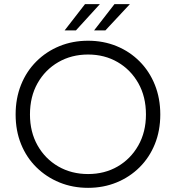

<svg xmlns="http://www.w3.org/2000/svg" viewBox="-20 -894 847 924"><path d="M403.8 10Q477.8 10 541.2 -16Q604.6 -42 651.8 -89Q699.1 -136 725.2 -200.5Q751.4 -265 751.4 -343Q751.4 -421 725.2 -486Q699.1 -551 651.8 -598.5Q604.6 -646 541.2 -672Q477.8 -698 403.8 -698Q329.7 -698 266.2 -672Q202.7 -646 155.1 -598.5Q107.4 -551 81.3 -486Q55.2 -421 55.2 -343Q55.2 -265 81.3 -200.5Q107.4 -136 155.1 -89Q202.7 -42 266.2 -16Q329.7 10 403.8 10ZM403.8 -56.4Q324.2 -56.4 260.8 -92.8Q197.5 -129.3 160.8 -194.1Q124.2 -258.9 124.2 -343Q124.2 -428.9 160.8 -493.7Q197.5 -558.5 260.8 -595Q324.2 -631.6 403.8 -631.6Q483.4 -631.6 546.2 -595Q609 -558.5 645.7 -493.7Q682.4 -428.9 682.4 -343Q682.4 -258.9 645.7 -194.1Q609 -129.3 546.2 -92.8Q483.4 -56.4 403.8 -56.4ZM460.6 -874H389L291 -747.7Q291 -747.7 299.1 -747.7Q307.2 -747.7 318.2 -747.7Q329.1 -747.7 337.2 -747.7Q345.4 -747.7 345.4 -747.7ZM605 -874H530.8L432.8 -747.7Q432.8 -747.7 440.9 -747.7Q449 -747.7 460 -747.7Q470.9 -747.7 479 -747.7Q487.2 -747.7 487.2 -747.7Z"/></svg>

Font: Roundo Variable
Style: Regular
Weight: 200
Designer: Shiva Nallaperumal
Foundry: Indian Type Foundry
Version: Version 2.000